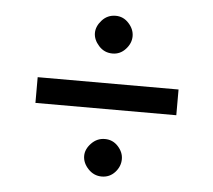

<svg xmlns="http://www.w3.org/2000/svg" viewBox="-41 -566 606 545"><g transform="rotate(5 262.5 -293.0)"><path d="M463.4 -329.6V-256.3H62V-329.6ZM267.6 -415Q244.1 -415 228.5 -432.4Q212.9 -449.7 212.9 -468.8Q212.9 -487.8 228.5 -505.1Q244.1 -522.5 267.6 -522.5Q289.6 -522.5 304.9 -505.6Q320.3 -488.8 320.3 -468.8Q320.3 -448.7 304.9 -431.9Q289.6 -415 267.6 -415ZM320.3 -118.7Q320.3 -97.7 305.2 -81.1Q290 -64.5 267.6 -64.5Q245.1 -64.5 229 -81.5Q212.9 -98.6 212.9 -118.7Q212.9 -137.7 229 -154.5Q245.1 -171.4 267.6 -171.4Q290 -171.4 305.2 -154.8Q320.3 -138.2 320.3 -118.7Z"/></g></svg>

Font: Anka/Coder Condensed
Style: Regular
Weight: 400
Width: 4
Monospace: yes
Version: Version 1.100